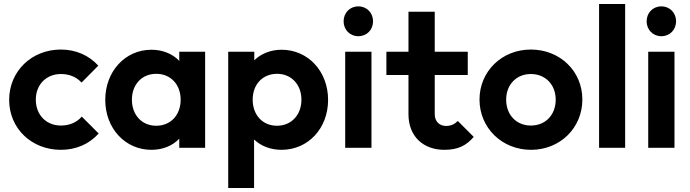

<svg xmlns="http://www.w3.org/2000/svg" viewBox="-20 -743 3468 965"><path d="M286 10C362 10 427 -18 476 -72L391 -157C366 -128 330 -112 286 -112C213 -112 160 -165 160 -242C160 -318 213 -371 286 -371C329 -371 364 -356 390 -328L474 -413C427 -465 361 -494 286 -494C139 -494 26 -385 26 -241C26 -98 138 10 286 10Z M741 10C799 10 848 -11 881 -46V0H1011V-483H881V-437C848 -472 798 -493 741 -493C609 -493 509 -384 509 -241C509 -98 609 10 741 10ZM643 -242C643 -318 693 -372 765 -372C838 -372 888 -318 888 -242C888 -165 838 -111 765 -111C693 -111 643 -165 643 -242Z M1395 10C1529 10 1629 -98 1629 -241C1629 -384 1529 -493 1395 -493C1340 -493 1292 -473 1258 -440V-483H1127V202H1257V-42C1291 -9 1340 10 1395 10ZM1250 -242C1250 -319 1300 -372 1373 -372C1444 -372 1495 -318 1495 -242C1495 -165 1444 -111 1372 -111C1300 -111 1250 -165 1250 -242Z M1715 0H1847V-483H1715ZM1707 -636C1707 -594 1738 -561 1781 -561C1824 -561 1855 -594 1855 -636C1855 -678 1824 -711 1781 -711C1738 -711 1707 -678 1707 -636Z M2213 10C2283 10 2324 -12 2361 -55L2281 -135C2265 -119 2247 -110 2222 -110C2191 -110 2165 -130 2165 -169V-366H2331V-483H2165V-684H2033V-483H1922V-366H2033V-169C2033 -55 2110 10 2213 10Z M2649 10C2795 10 2907 -100 2907 -243C2907 -385 2795 -494 2648 -494C2502 -494 2390 -384 2390 -243C2390 -100 2503 10 2649 10ZM2524 -242C2524 -317 2575 -371 2648 -371C2721 -371 2773 -318 2773 -242C2773 -166 2722 -112 2648 -112C2575 -112 2524 -166 2524 -242Z M2991 0H3122V-723H2991Z M3238 0H3370V-483H3238ZM3230 -636C3230 -594 3261 -561 3304 -561C3347 -561 3378 -594 3378 -636C3378 -678 3347 -711 3304 -711C3261 -711 3230 -678 3230 -636Z"/></svg>

Font: MV Cash SemiBold
Style: Regular
Weight: 600
Designer: Rodrigo Fuenzalida
Foundry: fragTYPE
Version: Version 1.100;Glyphs 3.1.2 (3151)